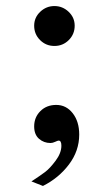

<svg xmlns="http://www.w3.org/2000/svg" viewBox="-20 -473 327 635"><path d="M242 -28Q242 26 208 71Q174 116 122 142L84 127Q113 108 129 96Q145 84 164 58.5Q183 33 183 9Q183 -8 174 -8Q171 -8 162.5 -4Q154 0 147 0Q125 0 109 -14Q93 -28 93 -55Q93 -85 113.5 -105.5Q134 -126 166 -126Q199 -126 220.5 -98.5Q242 -71 242 -28ZM227 -388Q227 -360 207.5 -340.5Q188 -321 160 -321Q132 -321 112.5 -340.5Q93 -360 93 -388Q93 -415 113 -434Q133 -453 160 -453Q187 -453 207 -434Q227 -415 227 -388Z"/></svg>

Font: GFS Artemisia
Style: Bold
Weight: 700
Designer: Designed by Takis Katsoulidis.
Foundry: Designed by Takis Katsoulidis.
Version: Version 1.0